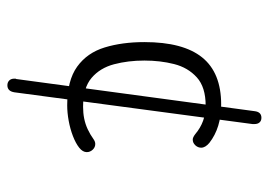

<svg xmlns="http://www.w3.org/2000/svg" viewBox="-124 -596 728 520"><g transform="rotate(90 240.0 -336.0)"><path d="M194 -16Q193 -15 193 -13.5Q193 -12 193 -11Q193 -2 198 3Q203 8 211 8Q227 8 230 -11L316 -656Q316 -657 316 -658.5Q316 -660 316 -661Q316 -670 311.5 -675Q307 -680 299 -680Q283 -680 281 -661ZM265 -154Q285 -154 307 -158Q329 -162 348.5 -169.5Q368 -177 380 -186.5Q392 -196 392 -207Q392 -216 385.5 -223Q379 -230 370 -230Q367 -230 364 -229Q361 -228 358 -226Q344 -216 330 -209.5Q316 -203 301 -200Q286 -197 269 -197Q218 -197 191 -220Q164 -243 154 -281Q144 -319 144 -363Q144 -406 153.5 -443.5Q163 -481 189.5 -505Q216 -529 266 -529Q310 -529 343 -501Q352 -494 358 -494Q367 -494 373.5 -501Q380 -508 380 -517Q380 -528 367 -539Q326 -571 263 -571Q177 -571 135.5 -519.5Q94 -468 94 -363Q94 -303 108.5 -255.5Q123 -208 160.5 -181Q198 -154 265 -154Z"/></g></svg>

Font: Beiruti Light
Style: Regular
Weight: 300
Designer: Arlette Boutros
Foundry: Boutros
Version: Version 1.41